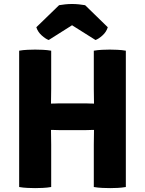

<svg xmlns="http://www.w3.org/2000/svg" viewBox="-20 -937 726 962"><path d="M532 5.5Q515 5.5 492.8 4.5Q470.5 3.5 450 0V-212Q450 -233 450.5 -249.5Q451 -266 451 -286V-418Q451 -438.5 450.5 -454.8Q450 -471 450 -492V-683Q470 -686.5 492 -687.5Q514 -688.5 530 -688.5Q544.5 -688.5 567.8 -687.5Q591 -686.5 610.5 -683V0Q590 3.5 569.2 4.5Q548.5 5.5 532 5.5ZM156 5.5Q141.5 5.5 118.2 4.5Q95 3.5 76 0V-683Q95 -686.5 118.2 -687.5Q141.5 -688.5 156 -688.5Q172 -688.5 194.2 -687.5Q216.5 -686.5 236.5 -683V-492Q236.5 -471 236 -454.8Q235.5 -438.5 235.5 -418V-286Q235.5 -266 236 -249.5Q236.5 -233 236.5 -212V0Q216.5 3.5 194.2 4.5Q172 5.5 156 5.5ZM139 -285V-419Q162.5 -419 187.2 -418.5Q212 -418 235.5 -418Q243 -418 251.8 -418.2Q260.5 -418.5 269.5 -418.8Q278.5 -419 285.5 -419H401Q408 -419 417 -418.8Q426 -418.5 435 -418.2Q444 -418 451 -418Q474.5 -418 499 -418.5Q523.5 -419 547 -419V-285Q523.5 -285 499 -285.5Q474.5 -286 451 -286Q444 -286 435 -285.8Q426 -285.5 417 -285.2Q408 -285 401 -285H285.5Q278.5 -285 269.5 -285.2Q260.5 -285.5 251.8 -285.8Q243 -286 235.5 -286Q212 -286 187.2 -285.5Q162.5 -285 139 -285ZM406.5 -911 520 -800.5Q513 -777 493.5 -759.5Q474 -742 458.5 -736.5L341 -810.5L224 -736.5Q208.5 -742 189 -759.5Q169.5 -777 162 -800.5L276 -911Q289.5 -913.5 306.5 -915.2Q323.5 -917 341 -917Q358.5 -917 375.5 -915.2Q392.5 -913.5 406.5 -911Z"/></svg>

Font: Signika Light
Style: Bold
Weight: 700
Version: Version 2.003;gftools[0.9.32]